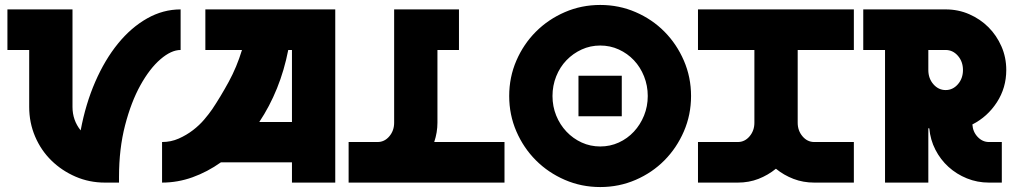

<svg xmlns="http://www.w3.org/2000/svg" viewBox="-20 -738 4116 776"><path d="M10 -700H273V-306Q273 -252 306 -211Q326 -318 365 -407.5Q404 -497 457 -562Q510 -627 574.5 -663.5Q639 -700 710 -700V-536Q672 -536 628.5 -498.5Q585 -461 547.5 -393.5Q510 -326 485.5 -231.5Q461 -137 461 -23V0H404Q341 0 285.5 -24Q230 -48 188 -89Q146 -130 122 -186Q98 -242 98 -306V-536H10Z M635 0V-164Q671 -164 702.5 -178Q734 -192 760 -212Q786 -232 805.5 -255Q825 -278 838 -297Q872 -348 904.5 -407.5Q937 -467 958 -536H810V-700H1335V0H1160V-82H873Q818 -43 758 -21.5Q698 0 635 0ZM1028 -245H1160V-536H1145Q1129 -454 1099.5 -381Q1070 -308 1028 -245Z M1389 -164H1506Q1534 -164 1553.5 -187Q1573 -210 1573 -242V-700H1835V-536H1748V-242Q1748 -203 1735 -164H2019V0H1389Z M2406 -718Q2482 -718 2549 -689Q2616 -660 2665.5 -610Q2715 -560 2744 -493Q2773 -426 2773 -350Q2773 -274 2744 -207Q2715 -140 2665.5 -90Q2616 -40 2549 -11Q2482 18 2406 18Q2330 18 2263 -11Q2196 -40 2146 -90Q2096 -140 2067 -207Q2038 -274 2038 -350Q2038 -426 2067 -493Q2096 -560 2146 -610Q2196 -660 2263 -689Q2330 -718 2406 -718ZM2406 -146Q2446 -146 2481 -162Q2516 -178 2542 -206Q2568 -234 2583 -271Q2598 -308 2598 -350Q2598 -392 2583 -429.5Q2568 -467 2542 -494.5Q2516 -522 2481 -538Q2446 -554 2406 -554Q2366 -554 2331 -538Q2296 -522 2269.5 -494.5Q2243 -467 2228 -429.5Q2213 -392 2213 -350Q2213 -308 2228 -271Q2243 -234 2269.5 -206Q2296 -178 2331 -162Q2366 -146 2406 -146ZM2493 -432V-268H2318V-432Z M2801 -164H2962Q2990 -164 3009.5 -187Q3029 -210 3029 -242V-536H2801V-700H3431V-536H3204V-242Q3204 -210 3223.5 -187Q3243 -164 3271 -164H3431V0H3271Q3226 0 3187 -15Q3148 -30 3116 -56Q3084 -30 3045.5 -15Q3007 0 2962 0H2801Z M3469 -536V-700H3802Q3853 -700 3897.5 -680.5Q3942 -661 3975 -628Q4008 -595 4027.5 -550.5Q4047 -506 4047 -455Q4047 -383 4009 -324.5Q3971 -266 3910 -235Q3912 -205 3931.5 -184.5Q3951 -164 3977 -164H4029V0H3977Q3930 0 3888 -17Q3846 -34 3813.5 -63.5Q3781 -93 3760.5 -133Q3740 -173 3736 -219Q3734 -219 3733.5 -219.5Q3733 -220 3732 -220V0H3557V-536ZM3732 -455Q3732 -421 3752.5 -397.5Q3773 -374 3802 -374Q3831 -374 3851.5 -397.5Q3872 -421 3872 -455Q3872 -489 3851.5 -512.5Q3831 -536 3802 -536H3732Z"/></svg>

Font: Aoudax Cyrillic
Style: Regular
Weight: 400
Designer: William Zhang
Foundry: William Zhang
Version: Version 1.00 June 4, 2021, initial release